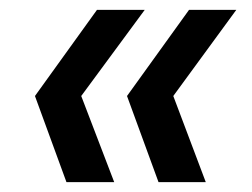

<svg xmlns="http://www.w3.org/2000/svg" viewBox="-20 -490 511 390"><path d="M302 -120 238 -295 364 -470H460L332 -295L398 -120ZM115 -120 51 -295 177 -470H274L145 -295L212 -120Z"/></svg>

Font: DM Sans 28pt Medium
Style: Italic
Weight: 500
Italic angle: -10°
Version: Version 4.004;gftools[0.9.30]